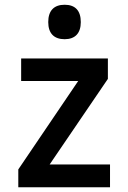

<svg xmlns="http://www.w3.org/2000/svg" viewBox="-20 -788 540 808"><path d="M252 -623C296 -623 320 -648 320 -695C320 -744 296 -768 252 -768C208 -768 183 -744 183 -695C183 -647 208 -623 252 -623ZM57 0H443V-96H189L434 -456V-542H69V-447H309L57 -75Z"/></svg>

Font: Noto Sans Mono ExtraCondensed SemiBold
Style: Regular
Weight: 600
Width: 2
Designer: Monotype Design Team
Foundry: Monotype Imaging Inc.
Version: Version 2.014